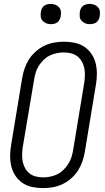

<svg xmlns="http://www.w3.org/2000/svg" viewBox="-20 -957 540 985"><path d="M202 8Q173 8 146 2.5Q119 -3 97 -17.5Q75 -32 60 -54Q45 -76 38.5 -102Q32 -128 32 -156Q32 -184 37 -213L94 -558Q98 -582 106.5 -606.5Q115 -631 129 -653Q143 -675 163.5 -693Q184 -711 208 -722.5Q232 -734 257.5 -738.5Q283 -743 307 -743Q336 -743 363 -737.5Q390 -732 412 -717.5Q434 -703 449 -681Q464 -659 470.5 -633Q477 -607 477 -579Q477 -551 472 -522L415 -177Q411 -153 402.5 -128.5Q394 -104 380 -82Q366 -60 345.5 -42Q325 -24 301 -12.5Q277 -1 251.5 3.5Q226 8 202 8ZM202 -47Q220 -47 239 -51Q258 -55 275 -63.5Q292 -72 306 -86Q320 -100 330.5 -116.5Q341 -133 346.5 -150.5Q352 -168 355 -186L412 -531Q415 -551 415.5 -570Q416 -589 412.5 -607Q409 -625 400 -641Q391 -657 377 -668Q363 -679 344.5 -683.5Q326 -688 307 -688Q289 -688 270 -684Q251 -680 234 -671.5Q217 -663 203 -649Q189 -635 178.5 -618.5Q168 -602 163 -584.5Q158 -567 155 -549L97 -204Q94 -184 93.5 -165Q93 -146 96.5 -128Q100 -110 109 -94Q118 -78 132 -67Q146 -56 164.5 -51.5Q183 -47 202 -47ZM441 -833Q428 -833 417 -837.5Q406 -842 398 -851Q390 -860 389 -872.5Q388 -885 390 -898Q391 -906 395.5 -914.5Q400 -923 407.5 -928Q415 -933 423.5 -935Q432 -937 440 -937Q453 -937 464.5 -932.5Q476 -928 483.5 -919Q491 -910 492.5 -897.5Q494 -885 491 -872Q490 -864 485.5 -855.5Q481 -847 474 -842Q467 -837 458 -835Q449 -833 441 -833ZM241 -833Q228 -833 217 -837.5Q206 -842 198 -851Q190 -860 189 -872.5Q188 -885 190 -898Q191 -906 195.5 -914.5Q200 -923 207.5 -928Q215 -933 223.5 -935Q232 -937 240 -937Q253 -937 264.5 -932.5Q276 -928 283.5 -919Q291 -910 292.5 -897.5Q294 -885 291 -872Q290 -864 285.5 -855.5Q281 -847 274 -842Q267 -837 258 -835Q249 -833 241 -833Z"/></svg>

Font: Iosevka SS18 Light
Style: Italic
Weight: 300
Italic angle: -9°
Monospace: yes
Designer: Belleve Invis
Foundry: Belleve Invis
Version: Version 25.1.1; ttfautohint (v1.8.4)